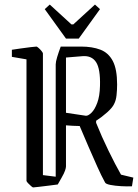

<svg xmlns="http://www.w3.org/2000/svg" viewBox="-20 -812 604 841"><path d="M440 -13Q424 -42 405.5 -83.5Q387 -125 367 -171Q347 -217 329 -260Q314 -260 299 -261Q284 -262 269 -263V-83Q269 -77 265 -65Q261 -53 250 -34L233 -4Q219 -2 194.5 1Q170 4 149 6.5Q128 9 125 9Q123 9 116 3Q109 -3 102.5 -10Q96 -17 96 -20V-552L32 -563V-594Q45 -596 69 -599.5Q93 -603 114.5 -605.5Q136 -608 140 -608Q142 -608 149 -602Q156 -596 162 -588.5Q168 -581 168 -578V-45L224 -38V-530Q224 -541 230.5 -562.5Q237 -584 246 -608H335Q384 -608 419.5 -594.5Q455 -581 474 -545Q493 -509 493 -442Q493 -418 490.5 -395Q488 -372 480 -357Q473 -341 449.5 -320Q426 -299 401 -283V-274Q425 -214 455.5 -151.5Q486 -89 510 -47L564 -34L558 4Q537 5 510.5 3.5Q484 2 463.5 -2Q443 -6 440 -13ZM356 -305Q366 -304 380.5 -318Q395 -332 406 -361.5Q417 -391 418 -436Q420 -510 401 -539.5Q382 -569 342 -566L269 -560V-318ZM269 -643 176 -772 198 -792 293 -705H301L396 -792L418 -772L325 -643Z"/></svg>

Font: Grenze Gotisch Light
Style: Regular
Weight: 300
Designer: Renata Polastri
Foundry: Omnibus-Type
Version: Version 1.001